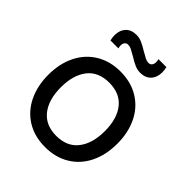

<svg xmlns="http://www.w3.org/2000/svg" viewBox="-212 -882 1024 1024"><g transform="rotate(45 300.0 -370.0)"><path d="M289 -659Q266 -672.5 253.2 -678.8Q240.5 -685 228.5 -685Q215.5 -685 208.8 -676.2Q202 -667.5 202 -653.5Q202 -644.5 205 -634H145Q140.5 -653 140.5 -669.5Q140.5 -707 162 -730.2Q183.5 -753.5 222.5 -753.5Q244 -753.5 264.5 -744.5Q285 -735.5 312.5 -718.5Q335.5 -705 348.2 -698.8Q361 -692.5 373 -692.5Q385.5 -692.5 392.5 -701.5Q399.5 -710.5 399.5 -725Q399.5 -734 396.5 -744.5H456.5Q461 -726 461 -709Q461 -671 439.2 -647.5Q417.5 -624 378.5 -624Q357 -624 336.8 -633Q316.5 -642 289 -659ZM40 -270.5Q40 -354.5 72 -419Q104 -483.5 163 -519.2Q222 -555 300 -555Q379.5 -555 438.5 -519Q497.5 -483 529 -418.5Q560.5 -354 560.5 -270.5Q560.5 -186 528.8 -121.2Q497 -56.5 438 -20.8Q379 15 300 15Q220.5 15 161.8 -21.2Q103 -57.5 71.5 -122.2Q40 -187 40 -270.5ZM466 -270.5Q466 -364 423.5 -417.2Q381 -470.5 300 -470.5Q218 -470.5 176.2 -416.5Q134.5 -362.5 134.5 -270.5Q134.5 -177 177.2 -123.2Q220 -69.5 300 -69.5Q381.5 -69.5 423.8 -123.8Q466 -178 466 -270.5Z"/></g></svg>

Font: CCSD_manrope Medium
Style: Regular
Weight: 500
Designer: Mikhail Sharanda
Foundry: Mikhail Sharanda
Version: Version 4.503